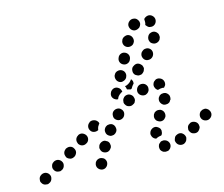

<svg xmlns="http://www.w3.org/2000/svg" viewBox="-111 -672 964 827"><g transform="rotate(-15 371.0 -259.0)"><path d="M261 -11Q252 -15 242 -11Q233 -7 229 2V3Q227 7 227 12Q227 17 229 22Q231 26 235 30Q238 33 243 35Q247 37 252 37Q257 37 262 35Q266 33 270 29Q273 26 275 21Q279 11 275 2Q271 -8 261 -11ZM24 -2Q19 -10 9 -13Q-1 -15 -10 -10L-11 -9Q-15 -7 -18 -3Q-21 1 -22 6Q-23 11 -23 16Q-22 21 -19 25Q-17 29 -13 32Q-9 35 -4 36Q1 37 6 37Q11 36 15 33H16Q25 27 27 17Q30 7 24 -2ZM547 31Q551 28 554 25Q557 21 559 16Q562 6 557 -3Q552 -12 542 -15Q537 -17 532 -16Q527 -16 523 -14Q519 -11 515 -7Q512 -4 511 1Q509 6 510 11Q510 16 512 20Q515 25 519 28Q522 31 527 32Q532 34 537 33Q542 33 547 31ZM631 8Q633 3 634 -2Q634 -7 632 -12Q628 -21 619 -26Q610 -30 600 -26Q595 -24 591 -21Q588 -18 586 -13Q584 -9 583 -4Q583 1 585 6Q589 16 598 20Q607 24 617 21Q622 19 626 15Q629 12 631 8ZM90 -42Q85 -50 75 -53Q65 -55 56 -50L55 -49Q46 -44 44 -34Q41 -24 47 -15Q49 -11 53 -8Q57 -5 62 -4Q67 -3 72 -3Q77 -4 81 -7H82Q91 -13 93 -23Q96 -33 90 -42ZM701 -30Q702 -34 701 -39Q701 -44 698 -49Q693 -57 683 -60Q673 -63 664 -58V-57Q659 -55 656 -51Q653 -47 652 -42Q651 -37 651 -32Q652 -28 655 -23Q660 -14 670 -12Q680 -9 689 -14Q693 -17 696 -21Q699 -25 701 -30ZM310 -62Q309 -67 306 -71Q303 -75 298 -77Q290 -83 280 -80Q270 -77 264 -68Q262 -64 261 -59Q260 -54 262 -49Q263 -44 266 -40Q269 -36 273 -34Q282 -29 292 -31Q302 -34 307 -43H308Q310 -47 311 -52Q311 -57 310 -62ZM492 -44Q490 -48 489 -53Q488 -58 490 -63Q493 -73 502 -78Q510 -83 520 -81Q525 -79 529 -76Q533 -73 536 -69Q538 -65 539 -60Q539 -55 538 -50Q537 -47 536 -44Q534 -41 532 -39Q531 -39 531 -39Q521 -38 512 -34Q511 -33 509 -32Q509 -32 508 -32Q508 -32 507 -32Q503 -33 499 -36Q495 -39 492 -44ZM155 -83Q153 -87 149 -90Q145 -93 140 -94Q135 -95 130 -94Q125 -93 121 -91L120 -90Q116 -87 113 -83Q110 -79 109 -74Q108 -69 109 -65Q110 -60 112 -55Q115 -51 119 -48Q123 -46 128 -44Q133 -43 138 -44Q143 -45 147 -48H148Q156 -54 159 -64Q161 -74 155 -83ZM760 -91Q758 -95 753 -98Q749 -101 744 -102Q739 -102 734 -101Q730 -100 726 -97H725Q717 -91 715 -81Q713 -71 719 -62Q725 -54 735 -52Q746 -50 754 -56Q763 -62 765 -73Q766 -83 760 -91ZM220 -125Q214 -133 204 -136Q194 -138 185 -132V-131Q180 -129 178 -125Q175 -121 174 -116Q173 -111 174 -106Q175 -101 177 -97Q180 -93 184 -90Q188 -87 193 -86Q198 -85 203 -86Q208 -87 212 -90H213Q222 -96 224 -106Q226 -116 220 -125ZM343 -139Q339 -142 334 -143Q329 -144 324 -143Q319 -143 315 -140Q311 -138 308 -134Q301 -125 303 -115Q304 -105 312 -99Q316 -96 321 -94Q326 -93 331 -94Q336 -94 340 -97Q344 -99 347 -103L348 -104Q354 -112 352 -122Q351 -132 343 -139ZM527 -137H526Q524 -133 523 -128Q522 -123 523 -118Q524 -114 527 -109Q530 -105 534 -103Q543 -97 553 -99Q563 -101 568 -110H569Q574 -119 572 -129Q570 -139 561 -145Q557 -148 552 -148Q547 -149 542 -148Q538 -147 533 -144Q529 -142 527 -137ZM287 -163Q286 -166 284 -168Q278 -176 268 -178Q258 -180 249 -175V-174Q240 -168 238 -158Q236 -148 242 -139Q247 -131 257 -129Q267 -127 276 -132Q277 -140 280 -147L281 -148Q284 -154 288 -158Q288 -161 287 -163ZM396 -192Q389 -200 378 -200Q368 -200 360 -193Q353 -186 353 -176Q352 -165 359 -158Q367 -150 377 -150Q387 -150 395 -157Q402 -164 403 -175Q403 -185 396 -192ZM576 -165Q581 -163 586 -163Q591 -163 595 -164Q600 -166 604 -169Q607 -173 609 -177H610Q614 -187 611 -197Q607 -206 598 -211Q593 -213 588 -213Q583 -213 579 -212Q574 -210 570 -207Q567 -203 564 -199Q560 -189 563 -180Q567 -170 576 -165ZM462 -215Q463 -220 462 -225Q461 -230 459 -234Q453 -243 443 -246Q433 -248 424 -243Q420 -240 417 -236Q414 -232 413 -227Q412 -222 412 -217Q413 -212 416 -208Q421 -199 431 -197Q441 -194 450 -200Q455 -202 458 -206Q460 -210 462 -215ZM513 -226Q518 -228 522 -231Q526 -234 528 -238Q531 -242 531 -247Q532 -252 531 -257Q528 -267 520 -272Q511 -277 501 -275H500Q490 -272 485 -263Q480 -254 482 -244Q485 -234 494 -229Q503 -224 513 -226ZM571 -278Q575 -280 580 -280Q585 -280 590 -278Q600 -274 604 -265Q608 -256 605 -246Q604 -243 601 -240Q599 -237 597 -235Q593 -235 590 -236Q580 -236 571 -233Q570 -233 570 -232Q561 -237 558 -246Q554 -255 558 -264Q559 -268 563 -272Q566 -275 571 -278ZM371 -274V-275Q376 -284 386 -288Q396 -291 405 -286Q411 -283 415 -277Q418 -272 419 -265Q416 -264 413 -262Q405 -257 399 -250Q395 -244 393 -238Q390 -238 387 -239Q384 -239 382 -241Q373 -245 369 -255Q366 -265 371 -274ZM441 -269Q440 -274 439 -278Q438 -282 436 -285Q440 -285 443 -286Q452 -289 460 -296Q465 -301 469 -307Q469 -307 470 -306Q470 -306 470 -306Q473 -302 475 -297Q476 -291 475 -286Q470 -281 466 -275Q464 -271 462 -268Q461 -267 459 -266Q457 -266 456 -265Q452 -266 449 -267Q445 -268 441 -269ZM417 -309Q426 -304 436 -308Q446 -311 451 -320V-321Q456 -330 453 -340Q450 -350 440 -355Q431 -359 421 -356Q411 -353 407 -344L406 -343Q402 -334 405 -324Q408 -314 417 -309ZM535 -338Q535 -343 533 -348Q532 -353 528 -356Q521 -364 511 -365Q501 -365 493 -358H492Q484 -351 484 -340Q483 -330 490 -322Q493 -319 498 -317Q502 -314 507 -314Q512 -314 517 -315Q522 -317 525 -320L526 -321Q530 -324 532 -329Q534 -333 535 -338ZM582 -412Q574 -419 564 -418Q554 -418 547 -410H546Q539 -402 539 -392Q540 -381 547 -374Q555 -367 565 -368Q575 -368 583 -376Q590 -384 590 -394Q590 -405 582 -412ZM452 -378Q462 -373 471 -376Q481 -379 486 -389V-390Q491 -399 488 -409Q485 -418 476 -423Q466 -428 457 -425Q447 -422 442 -412V-411Q437 -402 440 -392Q443 -383 452 -378ZM635 -462Q634 -467 630 -471Q627 -475 623 -477Q621 -478 619 -479Q617 -479 614 -480Q612 -480 609 -480Q603 -479 597 -476Q592 -472 589 -467V-466Q586 -461 586 -456Q585 -451 587 -447Q588 -442 591 -438Q595 -434 599 -432Q608 -427 618 -430Q628 -433 633 -442V-443Q636 -448 636 -453Q636 -458 635 -462ZM488 -446Q497 -442 507 -445Q517 -448 521 -457L522 -458Q526 -467 523 -477Q520 -487 511 -492Q502 -497 492 -493Q482 -490 477 -481V-480Q472 -471 475 -461Q478 -451 488 -446ZM632 -543Q633 -542 633 -542Q639 -533 637 -523Q635 -513 627 -507Q623 -504 618 -503Q613 -502 608 -503Q603 -503 599 -506Q595 -509 592 -513Q592 -513 592 -513Q591 -514 590 -515Q590 -516 589 -518Q590 -521 591 -524Q592 -533 591 -541Q592 -543 593 -545Q595 -547 597 -548Q606 -554 616 -553Q626 -551 632 -543ZM523 -516Q529 -508 539 -506Q549 -505 558 -511H559Q567 -518 569 -528Q570 -538 564 -546Q558 -555 548 -556Q538 -558 529 -552L528 -551Q520 -545 518 -535Q517 -525 523 -516Z"/></g></svg>

Font: FRB American Cursive Guidelines Arrows Dotted Black
Style: Bold Italic
Weight: 900
Italic angle: -25°
Version: Version 2.0;Modular Font Editor K font №1